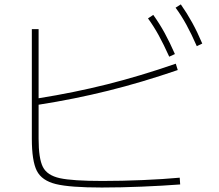

<svg xmlns="http://www.w3.org/2000/svg" viewBox="-20 -837 978 857"><path d="M122.1 -217.8V-707H152.3V-398.4Q311.5 -423.8 458.5 -460.7Q605.5 -497.6 764.6 -552.7L773.4 -524.4Q612.8 -469.2 462.4 -431.9Q312 -394.5 152.3 -369.6V-217.8Q152.3 -129.4 171.4 -91.8Q190.4 -54.2 247.1 -41.7Q303.7 -29.3 437.5 -29.3Q523.4 -29.3 616.2 -33.2Q709 -37.1 782.2 -43.9L784.2 -13.7Q707.5 -7.8 613 -3.9Q518.6 0 434.6 0Q292.5 0 229.5 -15.4Q166.5 -30.8 144.3 -74.7Q122.1 -118.7 122.1 -217.8ZM640.6 -754.9 664.1 -770.5Q692.4 -731 715.1 -689.5Q737.8 -647.9 760.7 -595.7L735.4 -584Q710.4 -639.2 688.5 -679.2Q666.5 -719.2 640.6 -754.9ZM763.7 -802.7 787.1 -817.4Q814.9 -777.8 838.1 -735.6Q861.3 -693.4 882.8 -642.6L858.4 -630.9Q834.5 -685.5 812 -726.6Q789.6 -767.6 763.7 -802.7Z"/></svg>

Font: Pretendard Thin
Style: Regular
Weight: 100
Designer: Base glyphs from Inter by Rasmus Andersson; Hangeul glyphs from Noto Sans CJK(Source Han Sans) by Jang Soo-young and Kan
Foundry: Kil Hyung-jin
Version: Version 1.309